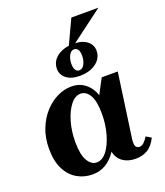

<svg xmlns="http://www.w3.org/2000/svg" viewBox="-154 -953 915 1067"><g transform="rotate(-20 303.0 -420.0)"><path d="M29 -207Q29 -271 49.5 -323Q70 -375 104 -412.5Q138 -450 179.5 -470Q221 -490 262 -490Q301 -490 327.5 -474.5Q354 -459 370.5 -436Q387 -413 393 -391L440 -480H535L482 -104Q477 -69 484.5 -57Q492 -45 505 -45Q520 -45 532.5 -57Q545 -69 557 -88L587 -70Q564 -24 533 -7Q502 10 464 10Q419 10 388.5 -11.5Q358 -33 350 -73Q323 -32 288 -11Q253 10 209 10Q161 10 120 -13Q79 -36 54 -84Q29 -132 29 -207ZM179 -192Q179 -116 200.5 -80.5Q222 -45 253 -45Q287 -45 313.5 -79.5Q340 -114 356 -170Q372 -226 372 -289Q372 -365 351 -400Q330 -435 298 -435Q265 -435 238 -400.5Q211 -366 195 -311Q179 -256 179 -192ZM356 -709Q407 -709 435.5 -686.5Q464 -664 464 -629Q464 -600 447 -577.5Q430 -555 400 -542Q370 -529 330 -529Q279 -529 250.5 -551.5Q222 -574 222 -609Q222 -638 238.5 -660.5Q255 -683 285.5 -696Q316 -709 356 -709ZM336 -559Q356 -559 367.5 -580.5Q379 -602 379 -631Q379 -654.1 371 -666.5Q363 -679 349 -679Q330 -679 318.5 -657.5Q307 -636 307 -607Q307 -583.9 315.2 -571.5Q323.4 -559 336 -559ZM555 -850 355 -700H325L395 -850Z"/></g></svg>

Font: Brygada 1918
Style: Italic
Weight: 400
Italic angle: -8°
Designer: Mateusz Machalski | Borys Kosmynka | Przemek Hoffer
Foundry: NIEPODLEGLA 2018
Version: Version 3.006